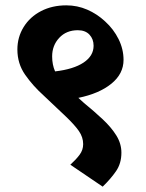

<svg xmlns="http://www.w3.org/2000/svg" viewBox="-20 -646 547 718"><path d="M364 52 243 -30Q264 -49 277.5 -67Q291 -85 291 -107Q291 -133 275 -156Q259 -179 226.5 -210Q194 -241 143 -289Q103 -325 74 -366.5Q45 -408 45 -461Q45 -507 68.5 -545Q92 -583 133.5 -604.5Q175 -626 228 -626Q269 -626 306 -610Q343 -594 373 -566Q405 -537 423.5 -499.5Q442 -462 442 -422Q442 -370 396.5 -333Q351 -296 273 -280Q278 -275 283.5 -270.5Q289 -266 294 -261Q332 -230 364 -200Q396 -170 415 -139.5Q434 -109 434 -75Q434 -35 414 -6Q394 23 364 52ZM175 -435Q175 -404 186 -379Q255 -387 292.5 -412Q330 -437 330 -475Q330 -500 314.5 -516.5Q299 -533 271 -533Q228 -533 201.5 -504.5Q175 -476 175 -435Z"/></svg>

Font: Noto Serif Devanagari ExtraBold
Style: Regular
Weight: 800
Designer: Universal Thirst, Indian Type Foundry and the Monotype Design Team
Foundry: Monotype Imaging Inc.
Version: Version 2.004; ttfautohint (v1.8.4.7-5d5b)